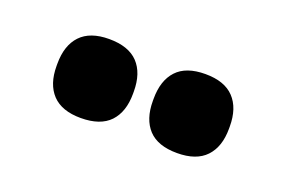

<svg xmlns="http://www.w3.org/2000/svg" viewBox="-38 -776 490 328"><g transform="rotate(20 207.0 -612.0)"><path d="M119 -540Q84.5 -540 67.2 -558.2Q50 -576.5 50 -609.5V-613.5Q50 -647 67.2 -665.2Q84.5 -683.5 119 -683.5Q154.5 -683.5 171.8 -665.2Q189 -647 189 -613.5V-609.5Q189 -576.5 171.8 -558.2Q154.5 -540 119 -540ZM294 -540Q259 -540 242 -558.2Q225 -576.5 225 -609.5V-613.5Q225 -647 242 -665.2Q259 -683.5 294 -683.5Q329 -683.5 346.2 -665.2Q363.5 -647 363.5 -613.5V-609.5Q363.5 -576.5 346.2 -558.2Q329 -540 294 -540Z"/></g></svg>

Font: Anek Odia Medium
Style: Bold
Weight: 700
Version: Version 1.003